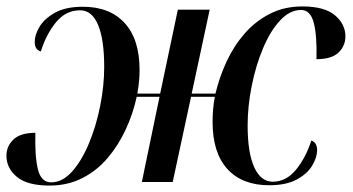

<svg xmlns="http://www.w3.org/2000/svg" viewBox="-21 -566 1097 597"><path d="M133 11Q64 11 31.5 -16Q-1 -43 -1 -82Q-1 -111 20.5 -132Q42 -153 89 -153Q87 -79 97 -39Q107 1 138 1Q173 1 203 -32.5Q233 -66 255.5 -120Q278 -174 290.5 -236.5Q303 -299 303 -358Q303 -443 284 -488.5Q265 -534 228 -534Q183 -534 152.5 -496Q122 -458 106 -406Q87 -411 87 -436Q87 -458 102 -483Q117 -508 150 -526.5Q183 -545 237 -545Q320 -545 366.5 -494.5Q413 -444 413 -348Q413 -314 406 -275H477L532 -536H631L575 -275H649Q661 -326 683.5 -374.5Q706 -423 739.5 -461.5Q773 -500 818 -523Q863 -546 919 -546Q988 -546 1020.5 -518.5Q1053 -491 1053 -453Q1053 -423 1031.5 -402.5Q1010 -382 963 -382Q965 -456 954.5 -495.5Q944 -535 915 -535Q880 -535 849.5 -502Q819 -469 796.5 -415Q774 -361 761.5 -298Q749 -235 749 -176Q749 -91 769.5 -46Q790 -1 827 -1Q869 -1 899.5 -38.5Q930 -76 947 -129Q965 -123 965 -99Q965 -77 950 -51.5Q935 -26 902 -8Q869 10 816 10Q732 10 686 -40.5Q640 -91 640 -187Q640 -204 641.5 -224.5Q643 -245 647 -265H573L516 0H420L475 -265H404Q393 -213 370 -163.5Q347 -114 313.5 -74.5Q280 -35 234.5 -12Q189 11 133 11Z"/></svg>

Font: Noto Serif Display Medium
Style: Italic
Weight: 500
Italic angle: -12°
Designer: Monotype Design Team
Foundry: Monotype Imaging Inc.
Version: Version 2.009